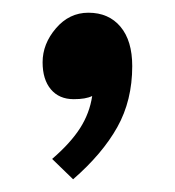

<svg xmlns="http://www.w3.org/2000/svg" viewBox="-20 -144 275 302"><path d="M188 -40Q188 14 164.5 56Q141 98 95 138L62 106Q91 81 106 57.5Q121 34 125 7Q115 12 96 12Q73 12 60 -3.5Q47 -19 47 -46Q47 -75 68 -99.5Q89 -124 119 -124Q151 -124 169.5 -102Q188 -80 188 -40Z"/></svg>

Font: KoHo SemiBold
Style: Regular
Weight: 600
Designer: Cadson Demak & Katatrad Team
Foundry: Cadson Demak Co.,Ltd.
Version: Version 1.000; ttfautohint (v1.6)